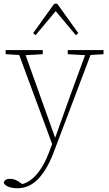

<svg xmlns="http://www.w3.org/2000/svg" viewBox="-31 -746 578 1020"><path d="M329 -458V-480H519V-458L450 -454L252 69Q218 157 171 205.5Q124 254 62 254Q33 254 13.5 246Q-6 238 -11 225Q-7 204 23 204Q38 204 52 210Q66 216 79 226L87 232Q129 221 165 179Q201 137 228 67L246 19L71 -454L-1 -458V-480H196V-458L105 -453L262 -14L345 -246L421 -453ZM372 -559 265 -687 158 -559 145 -570 257 -726H273L385 -570Z"/></svg>

Font: Source Serif 4 SmText ExtraLight
Style: Regular
Weight: 200
Designer: Frank Grießhammer
Foundry: Adobe
Version: Version 4.005;hotconv 1.1.0;makeotfexe 2.6.0